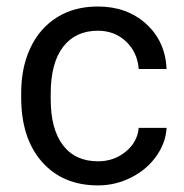

<svg xmlns="http://www.w3.org/2000/svg" viewBox="-20 -558 563 588"><path d="M280.3 -64C233.7 -64 197.9 -80.4 172.9 -113.3C147.8 -146.2 135.3 -193 135.3 -253.9V-271C135.3 -333.5 147.9 -381.3 173.1 -414.3C198.3 -447.3 233.9 -463.9 279.8 -463.9C314 -463.9 342.7 -452.9 366 -430.9C389.2 -408.9 402.2 -380.9 404.8 -346.7H490.2C487.6 -403.3 466.7 -449.4 427.5 -484.9C388.3 -520.3 339 -538.1 279.8 -538.1C231.6 -538.1 189.9 -527 154.5 -504.9C119.2 -482.7 92.1 -451.7 73.2 -411.6C54.4 -371.6 44.9 -325.8 44.9 -274.4V-259.3C44.9 -175.9 66.2 -110.3 108.6 -62.3C151.1 -14.2 208.3 9.8 280.3 9.8C316.1 9.8 350 1.6 382.1 -14.6C414.1 -30.9 439.8 -52.7 459 -80.1C478.2 -107.4 488.6 -136.2 490.2 -166.5H404.8C402.2 -137.2 388.8 -112.8 364.7 -93.3C340.7 -73.7 312.5 -64 280.3 -64Z"/></svg>

Font: Roboto1
Style: rg
Weight: 400
Designer: Google
Version: Version 2.137; 2017